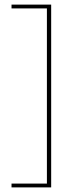

<svg xmlns="http://www.w3.org/2000/svg" viewBox="-20 -695 335 833"><path d="M202 118H30V101.5H183.5V-658.5H30V-675H202Z"/></svg>

Font: Anek Gujarati Medium Thin
Style: Regular
Weight: 250
Version: Version 1.003